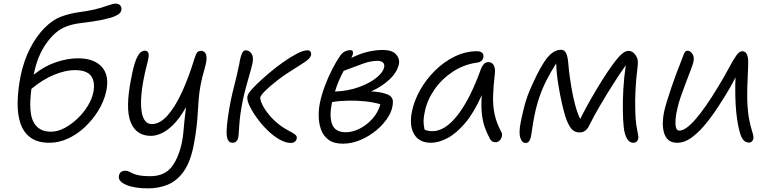

<svg xmlns="http://www.w3.org/2000/svg" viewBox="-20 -776 4248 1057"><path d="M252 10Q188 10 149 -18Q110 -46 93 -95.5Q76 -145 77 -211.5Q78 -278 93 -356Q111 -443 146 -510.5Q181 -578 226 -623Q271 -668 318 -685Q365 -702 412.5 -708.5Q460 -715 497 -723Q539 -733 570 -744.5Q601 -756 617 -756Q634 -756 642.5 -745.5Q651 -735 648 -720Q645 -705 628.5 -695Q612 -685 588 -678Q536 -664 492 -658Q448 -652 411 -647Q374 -642 340 -628Q284 -606 235.5 -538Q187 -470 167 -372Q166 -368 166 -365Q224 -412 288 -433.5Q352 -455 409 -455Q499 -455 541.5 -406.5Q584 -358 564 -270Q552 -218 522 -168.5Q492 -119 449.5 -78.5Q407 -38 356 -14Q305 10 252 10ZM392 -390Q342 -390 279.5 -365Q217 -340 153 -287Q136 -159 164 -105Q192 -51 260 -51Q297 -51 335 -71Q373 -91 406.5 -123Q440 -155 463.5 -193.5Q487 -232 494 -269Q505 -325 481.5 -357.5Q458 -390 392 -390Z M796 261Q718 261 673 241Q628 221 635 191Q640 164 670 164Q681 164 690 168.5Q699 173 711.5 179Q724 185 746.5 189.5Q769 194 807 194Q886 194 925.5 142Q965 90 982 5Q987 -21 989.5 -47.5Q992 -74 995 -107Q998 -140 1004 -186Q967 -121 931.5 -87Q896 -53 865.5 -40.5Q835 -28 811 -28Q730 -28 699.5 -103Q669 -178 702 -343Q714 -408 726.5 -441Q739 -474 751.5 -485.5Q764 -497 777 -497Q793 -497 797.5 -482.5Q802 -468 789 -421Q764 -324 758 -250Q752 -176 766.5 -134.5Q781 -93 816 -93Q860 -93 902 -140Q944 -187 981.5 -268.5Q1019 -350 1050 -452Q1059 -480 1066 -488Q1073 -496 1088 -496Q1098 -496 1107 -488Q1116 -480 1117 -459Q1118 -438 1107 -400Q1092 -349 1084.5 -309Q1077 -269 1074 -232.5Q1071 -196 1069 -159Q1067 -122 1062 -77.5Q1057 -33 1046 25Q1028 116 991.5 167.5Q955 219 905 240Q855 261 796 261Z M1582 11Q1552 11 1518 -8.5Q1484 -28 1451.5 -60Q1419 -92 1392.5 -129Q1366 -166 1351 -200Q1344 -215 1342.5 -226Q1341 -237 1342 -246Q1344 -251 1346.5 -257Q1349 -263 1353 -268Q1364 -284 1393 -312Q1422 -340 1460 -372.5Q1498 -405 1538.5 -433.5Q1579 -462 1614.5 -480.5Q1650 -499 1673 -499Q1684 -499 1688.5 -493Q1693 -487 1693 -479Q1693 -459 1665 -439.5Q1637 -420 1606 -401Q1550 -367 1507.5 -334Q1465 -301 1440 -276Q1415 -251 1413 -240Q1411 -229 1423 -202.5Q1435 -176 1462 -143Q1489 -110 1529 -81Q1549 -67 1568.5 -57Q1588 -47 1601 -38Q1614 -29 1614 -19Q1614 -6 1605 2.5Q1596 11 1582 11ZM1260 10Q1226 10 1227.5 -52Q1229 -114 1251 -225Q1259 -264 1271.5 -312Q1284 -360 1294 -409Q1296 -417 1297.5 -424.5Q1299 -432 1300 -441Q1306 -469 1313 -484Q1320 -499 1333 -499Q1352 -499 1364.5 -481Q1377 -463 1370 -428Q1365 -405 1354.5 -368.5Q1344 -332 1333.5 -293.5Q1323 -255 1317 -225Q1301 -146 1297.5 -89.5Q1294 -33 1292 -20Q1285 10 1260 10Z M1868 15Q1817 15 1788 -7Q1759 -29 1747 -63.5Q1735 -98 1734.5 -136.5Q1734 -175 1741 -209Q1750 -253 1768 -301.5Q1786 -350 1808.5 -394Q1831 -438 1852 -468Q1863 -485 1878.5 -492.5Q1894 -500 1909 -500Q1926 -500 1923 -480Q1921 -471 1914 -457Q1962 -481 2005.5 -491Q2049 -501 2088 -501Q2138 -501 2160 -477Q2182 -453 2176 -423Q2166 -377 2122.5 -337Q2079 -297 2023 -273Q2077 -270 2110 -257.5Q2143 -245 2143 -215Q2143 -175 2118.5 -134.5Q2094 -94 2053.5 -60Q2013 -26 1964.5 -5.5Q1916 15 1868 15ZM2056 -441Q2021 -441 1976.5 -425Q1932 -409 1872 -386Q1860 -364 1847.5 -336Q1835 -308 1824 -272Q1898 -275 1957.5 -297Q2017 -319 2053.5 -349Q2090 -379 2095 -407Q2098 -422 2088.5 -431.5Q2079 -441 2056 -441ZM1806 -202Q1792 -131 1809.5 -89.5Q1827 -48 1883 -48Q1921 -48 1960.5 -68Q2000 -88 2031 -123Q2062 -158 2074 -202Q2038 -213 1991 -218Q1944 -223 1896 -222Q1848 -221 1808 -214Q1807 -208 1806 -202Z M2353 10Q2288 10 2260 -37Q2232 -84 2248 -163Q2260 -222 2293 -280.5Q2326 -339 2375 -387.5Q2424 -436 2483.5 -465Q2543 -494 2606 -494Q2624 -494 2634 -485.5Q2644 -477 2641 -460Q2636 -435 2605 -431Q2533 -421 2472.5 -381Q2412 -341 2372 -283.5Q2332 -226 2319 -163Q2313 -136 2312 -114.5Q2311 -93 2317 -63Q2332 -54 2362 -54Q2430 -54 2499 -142Q2568 -230 2628 -397Q2635 -414 2644.5 -424Q2654 -434 2669 -434Q2689 -434 2698.5 -416Q2708 -398 2704 -368Q2696 -300 2694.5 -246.5Q2693 -193 2703 -146.5Q2713 -100 2739 -51Q2746 -40 2743 -26Q2740 -12 2730.5 -2.5Q2721 7 2709 7Q2696 7 2688.5 1.5Q2681 -4 2676 -14Q2661 -42 2649.5 -73.5Q2638 -105 2633 -148Q2628 -191 2632 -252Q2590 -157 2541.5 -99.5Q2493 -42 2444 -16Q2395 10 2353 10Z M2872 11Q2854 11 2844.5 -17.5Q2835 -46 2847 -105Q2852 -132 2866 -188.5Q2880 -245 2911 -312Q2958 -416 2993.5 -459Q3029 -502 3069 -502Q3088 -502 3096.5 -483Q3105 -464 3107.5 -438Q3110 -412 3112 -391Q3117 -348 3125 -299Q3133 -250 3145 -203.5Q3157 -157 3174 -121Q3201 -175 3232.5 -230Q3264 -285 3295 -334.5Q3326 -384 3354 -422Q3386 -465 3405 -480.5Q3424 -496 3440 -496Q3450 -496 3458.5 -491.5Q3467 -487 3473 -480Q3482 -471 3488 -455.5Q3494 -440 3490 -408Q3481 -336 3478.5 -279Q3476 -222 3477 -184Q3478 -108 3487 -65.5Q3496 -23 3494 -14Q3489 10 3466 10Q3445 10 3431.5 -13.5Q3418 -37 3414 -74Q3410 -109 3409 -163.5Q3408 -218 3411.5 -283Q3415 -348 3425 -417Q3392 -370 3355 -312Q3318 -254 3283.5 -195Q3249 -136 3223 -84Q3205 -47 3172 -47Q3139 -47 3121.5 -72.5Q3104 -98 3092 -136Q3085 -158 3074 -205Q3063 -252 3053.5 -311Q3044 -370 3042 -427Q3010 -377 2987.5 -332Q2965 -287 2949 -240Q2933 -193 2922 -138Q2914 -98 2910 -68Q2906 -38 2903 -23Q2900 -10 2893.5 0.5Q2887 11 2872 11Z M3708 10Q3677 10 3659.5 -5.5Q3642 -21 3635 -47Q3628 -73 3629 -103Q3630 -133 3636 -161Q3641 -184 3652 -220Q3663 -256 3676.5 -295.5Q3690 -335 3703 -370Q3716 -405 3724 -424Q3737 -459 3744.5 -478Q3752 -497 3765 -497Q3780 -497 3791.5 -480Q3803 -463 3798 -438Q3795 -423 3783 -391.5Q3771 -360 3756 -321Q3741 -282 3727.5 -243Q3714 -204 3708 -174Q3701 -144 3699 -117.5Q3697 -91 3701.5 -74Q3706 -57 3720 -57Q3755 -57 3809.5 -120Q3864 -183 3932 -296Q3968 -355 3991.5 -399.5Q4015 -444 4032.5 -469Q4050 -494 4066 -494Q4083 -494 4091 -478.5Q4099 -463 4099 -436Q4099 -409 4097 -371.5Q4095 -334 4094 -293.5Q4093 -253 4094 -216Q4097 -154 4105 -115Q4113 -76 4120.5 -53.5Q4128 -31 4128 -20Q4128 -8 4121 0.5Q4114 9 4103 9Q4071 9 4056 -37Q4041 -83 4033 -160Q4029 -201 4028 -251.5Q4027 -302 4029 -350Q4015 -321 3996 -288.5Q3977 -256 3949 -212Q3914 -156 3874 -105Q3834 -54 3792 -22Q3750 10 3708 10Z"/></svg>

Font: Shantell Sans Normal
Style: Italic
Weight: 300
Italic angle: -11.31°
Designer: Stephen Nixon, Anya Danilova, Shantell Martin
Foundry: Arrow Type
Version: Version 1.008;[a672d596b]